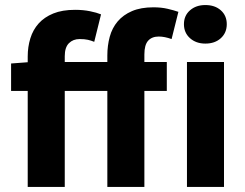

<svg xmlns="http://www.w3.org/2000/svg" viewBox="-20 -742 973 762"><path d="M406 0V-381H237V0H90V-381H24V-490L90 -495V-518Q90 -556 100.5 -590Q111 -624 133.5 -649Q156 -674 191.5 -688.5Q227 -703 278 -703Q310 -703 337 -697.5Q364 -692 381 -685L354 -576Q342 -581 329 -584Q316 -587 296 -587Q270 -587 253.5 -570.5Q237 -554 237 -519V-496H406V-522Q406 -561 415.5 -596Q425 -631 447 -657Q469 -683 504 -698Q539 -713 589 -713Q620 -713 645.5 -707Q671 -701 688 -695L661 -587Q633 -597 610 -597Q583 -597 568 -580.5Q553 -564 553 -526V-496H642V-381H553V0ZM722 0V-496H869V0ZM795 -569Q758 -569 734 -590.5Q710 -612 710 -646Q710 -680 734 -701Q758 -722 795 -722Q833 -722 856.5 -701Q880 -680 880 -646Q880 -612 856.5 -590.5Q833 -569 795 -569Z"/></svg>

Font: hySource Sans Pro
Style: Bold
Weight: 700
Designer: Paul D. Hunt
Foundry: Adobe Systems Incorporated
Version: Version 2.021;PS 2.000;hotconv 1.0.86;makeotf.lib2.5.63406